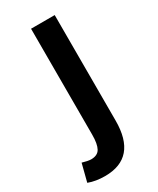

<svg xmlns="http://www.w3.org/2000/svg" viewBox="-227 -549 671 813"><g transform="rotate(-30 108.5 -142.5)"><path d="M34.2 206.1Q-10.7 206.1 -45.9 192.9L-23.9 106.9Q2 114.7 18.1 115.2Q50.3 115.2 62.3 93.5Q74.2 71.8 74.2 26.9V-491.2H189.9V24.9Q189.9 206.1 34.2 206.1Z"/></g></svg>

Font: SourceSansPro-Semibold
Style: Regular
Weight: 600
Designer: Paul D. Hunt
Foundry: Adobe Systems Incorporated
Version: Version 2.020;PS 2.0;hotconv 1.0.86;makeotf.lib2.5.63406